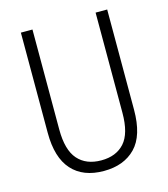

<svg xmlns="http://www.w3.org/2000/svg" viewBox="-108 -800 786 896"><g transform="rotate(-15 284.5 -352.0)"><path d="M493 -230Q493 -105 437 -47.5Q381 10 284 10Q184 10 130 -50Q76 -110 76 -230V-714H132V-231Q132 -132 172 -86.5Q212 -41 285 -41Q357 -41 397 -85.5Q437 -130 437 -230V-714H493Z"/></g></svg>

Font: Noto Sans Lao UI Cond Light
Style: Regular
Weight: 300
Width: 3
Designer: Monotype Design Team
Foundry: Monotype Imaging Inc.
Version: Version 2.000; ttfautohint (v1.8.4.7-5d5b)